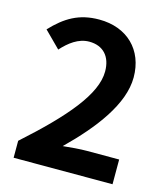

<svg xmlns="http://www.w3.org/2000/svg" viewBox="-112 -842 813 930"><g transform="rotate(15 294.5 -377.0)"><path d="M43 0H539V-124H378C344 -124 295 -120 258 -116C393 -248 504 -392 504 -526C504 -664 411 -754 271 -754C170 -754 104 -714 36 -642L116 -562C153 -603 198 -638 252 -638C322 -638 363 -593 363 -518C363 -404 244 -265 43 -85Z"/></g></svg>

Font: Source Han Sans Old Style Bold
Style: Regular
Weight: 700
Designer: Ryoko NISHIZUKA (kana & ideographs); Paul D. Hunt (Latin, Greek & Cyrillic); Wenlong ZHANG (bopomofo); Sandoll Communica
Foundry: Adobe Systems Incorporated
Version: Version 1.004;PS 1.004;hotconv 1.0.81;makeotf.lib2.5.63406